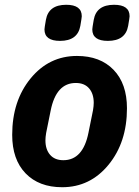

<svg xmlns="http://www.w3.org/2000/svg" viewBox="-20 -771 582 803"><path d="M231 -600Q166 -600 166 -648Q166 -654 172 -688Q183 -751 257 -751Q322 -751 322 -703Q322 -698 316 -663Q305 -600 231 -600ZM431 -600Q366 -600 366 -648Q366 -654 372 -688Q383 -751 457 -751Q522 -751 522 -703Q522 -698 516 -663Q505 -600 431 -600ZM240 12Q143 12 87 -46Q31 -104 31 -207Q31 -349 108 -443Q185 -537 302 -537Q399 -537 455 -479Q511 -421 511 -318Q511 -176 434 -82Q357 12 240 12ZM245 -101Q327 -101 350 -216L369 -310Q372 -328 372 -341Q372 -379 352.5 -401.5Q333 -424 297 -424Q215 -424 192 -309L173 -215Q170 -197 170 -184Q170 -146 189.5 -123.5Q209 -101 245 -101Z"/></svg>

Font: Aneliza
Style: Bold Italic
Weight: 700
Italic angle: -11.31°
Designer: Mike Abbink, Paul van der Laan, Pieter van Rosmalen
Foundry: Bold Monday
Version: Version 3.0